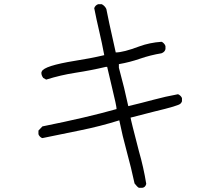

<svg xmlns="http://www.w3.org/2000/svg" viewBox="-20 -817 1040 919"><path d="M661 82H645Q637 78 624 61Q608 -14 587 -90.5Q566 -167 551 -241Q458 -212 366 -193.5Q274 -175 183 -156Q177 -157 171 -163.5Q165 -170 164 -175V-192L183 -212Q397 -255 538 -295Q538 -309 516 -399Q504 -447 493 -497H487Q415 -480 343 -469Q271 -458 201 -436L187 -444Q178 -456 178 -468Q178 -471 180 -475Q191 -502 339 -526Q411 -537 479 -553Q468 -612 455 -667Q442 -722 431 -778Q436 -792 450 -797H467Q482 -789 489 -774Q495 -739 534 -566Q570 -566 647 -595Q696 -613 753 -617Q758 -616 764.5 -609Q771 -602 772 -596V-582Q769 -568 753 -562Q699 -553 650 -536Q601 -519 549 -510V-493Q576 -394 594 -309Q657 -324 714.5 -339.5Q772 -355 832 -366Q838 -364 844 -358Q850 -352 851 -347V-332Q849 -326 844 -321Q836 -311 718 -283L605 -254Q605 -247 645 -93Q667 -17 680 63Q676 80 661 82Z"/></svg>

Font: Yozai
Style: Regular
Weight: 400
Designer: LXGW / Y.OzVox
Foundry: LXGW / Y.OzVox
Version: Version 0.861;October 22, 2024